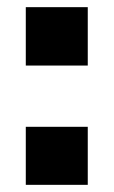

<svg xmlns="http://www.w3.org/2000/svg" viewBox="-20 -516 317 536"><path d="M52 -333V-496H225V-333ZM52 0V-162H225V0Z"/></svg>

Font: Nunito Sans 10pt ExtraBold
Style: Regular
Weight: 800
Designer: Vernon Adams
Foundry: Vernon Adams
Version: Version 3.101;gftools[0.9.27]